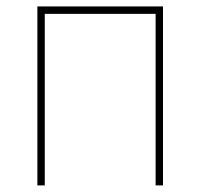

<svg xmlns="http://www.w3.org/2000/svg" viewBox="-20 -562 607 582"><path d="M474.1 -542.5V0H451.7V-520H115.7V0H93.3V-542.5Z"/></svg>

Font: Inter 16pt Thin
Style: Regular
Weight: 250
Version: Version 4.001;git-66647c0bb